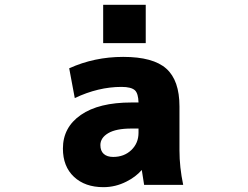

<svg xmlns="http://www.w3.org/2000/svg" viewBox="-20 -774 1040 806"><path d="M401.4 -165Q401.4 -140.6 415.5 -127.9Q429.7 -115.2 455.1 -115.2Q501 -115.2 531.2 -144Q561.5 -172.9 561.5 -216.8V-234.4H532.2Q466.8 -234.4 434.1 -214.8Q401.4 -195.3 401.4 -165ZM413.1 -592.8V-753.9H591.8V-592.8ZM497.1 -535.2Q623 -535.2 678.2 -485.8Q733.4 -436.5 733.4 -327.1V-142.6Q733.4 -72.3 749 2H585Q578.1 -38.1 575.2 -60.5Q549.8 -31.2 510.7 -11.7Q464.8 11.7 414.1 11.7Q336.9 11.7 290.5 -31.7Q244.1 -75.2 244.1 -150.4Q244.1 -239.3 319.3 -291.5Q394.5 -343.8 532.2 -343.8H561.5Q560.5 -380.9 546.9 -394.5Q531.2 -409.2 490.2 -409.2Q392.6 -409.2 293.9 -362.3L270.5 -487.3Q376 -535.2 497.1 -535.2Z"/></svg>

Font: Gen Shin Gothic Monospace Heavy
Style: Bold
Weight: 800
Designer: [Source Han Sans]
Ryoko NISHIZUKA  (kana & ideographs); Paul D. Hunt (Latin, Greek & Cyrillic); Wenlong ZHANG  (bopomofo
Version: Version 1.002.20150607